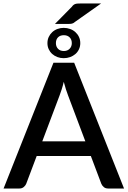

<svg xmlns="http://www.w3.org/2000/svg" viewBox="-22 -1079 730 1099"><path d="M466.5 -270 367.5 -533Q355.5 -563.5 343 -610.5Q337.5 -587 331 -567.2Q324.5 -547.5 319 -532.5L220 -270ZM688 0H597.5Q582 0 572.5 -7.8Q563 -15.5 558 -27L498 -186H188L128 -27Q124 -17 114 -8.5Q104 0 89 0H-1.5L284 -720H402.5ZM249.5 -832Q249.5 -851.5 257 -867.5Q264.5 -883.5 277.2 -895.2Q290 -907 307 -913.2Q324 -919.5 342.5 -919.5Q362 -919.5 379.2 -913.2Q396.5 -907 409.5 -895.2Q422.5 -883.5 430 -867.5Q437.5 -851.5 437.5 -832Q437.5 -813 430 -797Q422.5 -781 409.5 -769.8Q396.5 -758.5 379.2 -752.2Q362 -746 342.5 -746Q324 -746 307 -752.2Q290 -758.5 277.2 -769.8Q264.5 -781 257 -797Q249.5 -813 249.5 -832ZM298 -832Q298 -812.5 310 -799.8Q322 -787 343.5 -787Q364 -787 376.5 -799.8Q389 -812.5 389 -832Q389 -853 376.5 -865.2Q364 -877.5 343.5 -877.5Q322 -877.5 310 -865.2Q298 -853 298 -832ZM556.5 -1059 407 -953.5Q398 -945.5 390 -943.8Q382 -942 370 -942H292.5L389.5 -1040.5Q394 -1047 398.5 -1050.5Q403 -1054 408.5 -1056Q414 -1058 420.8 -1058.5Q427.5 -1059 436.5 -1059Z"/></svg>

Font: Lato 2
Style: Regular
Weight: 600
Designer: Lukasz Dziedzic with Adam Twardoch and Botio Nikoltchev
Foundry: tyPoland Lukasz Dziedzic
Version: Version 2.015; 2015-08-06; http://www.latofonts.com/